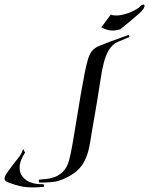

<svg xmlns="http://www.w3.org/2000/svg" viewBox="-325 -602 654 842"><path d="M169 -468Q157 -468 145 -471.5Q133 -475 119 -482L161 -538Q169 -534 184 -534Q206 -534 234 -543.5Q262 -553 285 -569Q295 -582 304 -582Q309 -582 309 -576Q309 -573 304 -563Q298 -554 281.5 -539.5Q265 -525 246.5 -509.5Q228 -494 214.5 -483.5Q201 -473 201 -473Q192 -471 184.5 -469.5Q177 -468 169 -468ZM-154 198 -155 186 -123 183Q-109 182 -88.5 175.5Q-68 169 -49.5 151.5Q-31 134 -22 101Q-15 75 -6.5 27Q2 -21 11 -78Q20 -135 29.5 -190Q39 -245 47 -285Q55 -325 62.5 -347.5Q70 -370 81 -381.5Q92 -393 109.5 -400.5Q127 -408 154 -418L239 -449L243 -440L191 -418Q167 -407 152.5 -382.5Q138 -358 130 -326Q122 -294 117 -260Q112 -226 107 -197Q105 -184 100 -153Q95 -122 88.5 -86Q82 -50 77 -19.5Q72 11 70 24Q58 98 25 134.5Q-8 171 -68 191Q-77 194 -94.5 196Q-112 198 -129 198.5Q-146 199 -154 198ZM-179 220Q-211 220 -235.5 214.5Q-260 209 -286 199Q-305 193 -305 182Q-305 176 -302 169Q-296 158 -286.5 145Q-277 132 -267 119Q-260 110 -253 101Q-246 92 -240 84Q-228 68 -224 51L-215 67Q-239 103 -239 134Q-239 166 -212 186.5Q-185 207 -133 206L-132 217Q-159 220 -179 220Z"/></svg>

Font: Kings
Style: Regular
Weight: 400
Designer: Robert E. Leuschke
Foundry: Robert E. Leuschke
Version: Version 1.010; ttfautohint (v1.8.3)